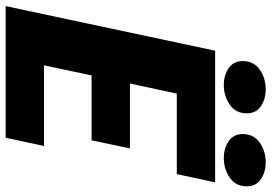

<svg xmlns="http://www.w3.org/2000/svg" viewBox="-160 -796 956 676"><g transform="rotate(90 318.0 -458.0)"><path d="M494 -135 465 0H1.5L158.5 -737.5H622L593 -602.5H309.5L274 -437.5H502.5L474 -302.5H245.5L210 -135ZM279.5 -768Q245 -768 220 -785.2Q195 -802.5 195 -834.5Q195 -873.5 225.2 -894.5Q255.5 -915.5 294.5 -915.5Q329 -915.5 354 -898.5Q379 -881.5 379 -849Q379 -810 348.5 -789Q318 -768 279.5 -768ZM536.5 -768Q502 -768 477 -785.2Q452 -802.5 452 -834.5Q452 -873.5 482.2 -894.5Q512.5 -915.5 551.5 -915.5Q586 -915.5 611 -898.5Q636 -881.5 636 -849Q636 -810 605.5 -789Q575 -768 536.5 -768Z"/></g></svg>

Font: Epilogue ExtraBold
Style: Italic
Weight: 800
Italic angle: -12°
Designer: Tyler Finck
Foundry: Etcetera Type Co
Version: Version 2.111; ttfautohint (v1.8.3)